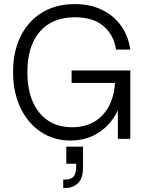

<svg xmlns="http://www.w3.org/2000/svg" viewBox="-20 -680 711 940"><path d="M44 -327.5Q44 -428 81.2 -502.8Q118.5 -577.5 186.5 -618.8Q254.5 -660 346 -660Q421.5 -660 479.2 -632Q537 -604 572.8 -553.8Q608.5 -503.5 618 -437H548Q537 -510.5 485.8 -553Q434.5 -595.5 347 -595.5Q236 -595.5 175 -525.2Q114 -455 114 -327Q114 -201 172.2 -129Q230.5 -57 333 -57Q425 -57 480.8 -115Q536.5 -173 543 -274H330.5V-335H618V0H557V-140Q524.5 -71 464.2 -31.5Q404 8 325 8Q242.5 8 179 -34.8Q115.5 -77.5 79.8 -153.2Q44 -229 44 -327.5ZM304.5 38H386.5V138.5Q386.5 194.5 361.5 217.2Q336.5 240 306.5 240H289.5V199H301.5Q324.5 199 338.8 186Q353 173 353 132.5V121.5H304.5Z"/></svg>

Font: Overused Grotesk Book
Style: Regular
Weight: 375
Version: Version 0.004